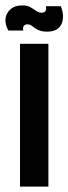

<svg xmlns="http://www.w3.org/2000/svg" viewBox="-46 -690 253 710"><path d="M28 0V-528H133V0ZM128 -573Q107 -573 94.5 -579.5Q82 -586 73.5 -593Q65 -600 56 -600Q45 -600 41.5 -593Q38 -586 40 -577H-15Q-35 -614 -18.5 -642Q-2 -670 37 -670Q55 -670 67 -663Q79 -656 88.5 -649.5Q98 -643 108 -643Q119 -643 122.5 -650Q126 -657 124 -667H179Q194 -628 181 -600.5Q168 -573 128 -573Z"/></svg>

Font: Bricolage Grotesque 96pt Condensed Medium
Style: Regular
Weight: 500
Width: 3
Designer: Mathieu Triay
Foundry: Atelier Triay
Version: Version 1.001; ttfautohint (v1.8.4.7-5d5b);gftools[0.9.33.de